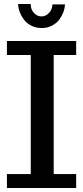

<svg xmlns="http://www.w3.org/2000/svg" viewBox="-20 -940 415 960"><path d="M14.6 0V-69.8H133.8V-665H14.6V-734.9H360.8V-665H248.5V-69.8H360.8V0ZM188.5 -799.8Q160.2 -799.8 137.2 -811.3Q114.3 -822.8 100.1 -841.3Q72.8 -877.9 70.3 -919.9H133.3Q133.8 -892.1 149.9 -875Q166 -857.9 187.5 -857.9Q208 -857.9 224.4 -874.5Q240.7 -891.1 242.2 -918H305.2Q302.7 -878.4 276.4 -841.8Q262.7 -823.7 239.7 -811.8Q216.8 -799.8 188.5 -799.8Z"/></svg>

Font: Trocchi
Style: Regular
Weight: 400
Designer: Vernon Adams
Foundry: Vernon Adams
Version: Version 1.101; ttfautohint (v1.8.4.7-5d5b);gftools[0.9.27]